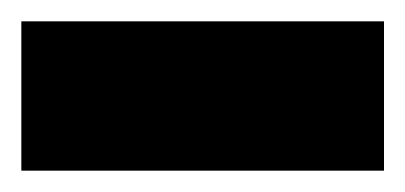

<svg xmlns="http://www.w3.org/2000/svg" viewBox="-40 -160 380 180"><path d="M-20 0V-140H320V0Z"/></svg>

Font: Reem Kufi
Style: Regular
Weight: 400
Designer: Khaled Hosny
Version: Version 1.6